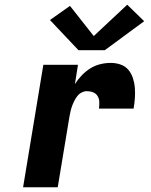

<svg xmlns="http://www.w3.org/2000/svg" viewBox="-20 -795 640 815"><path d="M78 0 164 -520H311L298 -438Q310 -457 326.5 -474.5Q343 -492 363 -504.5Q383 -517 405.5 -522.5Q428 -528 450 -528Q472 -528 492 -521Q512 -514 525 -498.5Q538 -483 544.5 -462.5Q551 -442 552.5 -421Q554 -400 552.5 -378Q551 -356 547 -334H400Q402 -348 401.5 -362Q401 -376 394.5 -387Q388 -398 375.5 -403Q363 -408 349 -408Q338 -408 327 -402.5Q316 -397 308.5 -387.5Q301 -378 295.5 -367Q290 -356 286 -345Q282 -334 279.5 -323Q277 -312 275 -301L225 0ZM313 -582 192 -710 277 -770 378 -642 520 -775 592 -705 425 -582Z"/></svg>

Font: Iosevka SS04 Heavy Extended
Style: Italic
Weight: 900
Width: 7
Italic angle: -9°
Monospace: yes
Designer: Belleve Invis
Foundry: Belleve Invis
Version: Version 19.0.0; ttfautohint (v1.8.4)